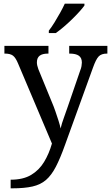

<svg xmlns="http://www.w3.org/2000/svg" viewBox="-20 -786 605 1046"><path d="M38 193Q106 193 149.5 167Q193 141 220 96.5Q247 52 263 -4L78 -441Q65 -472 50.5 -483Q36 -494 7 -494H4V-536H244V-494H241Q211 -494 196 -482.5Q181 -471 181 -446Q181 -438 183 -429Q185 -420 189 -409L262 -231Q272 -208 281.5 -180.5Q291 -153 299 -128Q307 -103 310 -86Q317 -115 328.5 -146Q340 -177 350 -207L417 -402Q422 -414 424 -425.5Q426 -437 426 -445Q426 -471 409.5 -482.5Q393 -494 360 -494H357V-536H565V-494H562Q533 -494 518 -479Q503 -464 486 -416L334 4Q308 77 284 123Q260 169 230.5 194.5Q201 220 157 230Q113 240 47 240H38ZM246 -619Q261 -638 277 -664Q293 -690 308 -717Q323 -744 333 -766H440V-756Q431 -743 413 -723Q395 -703 372.5 -681Q350 -659 327 -639.5Q304 -620 284 -606H246Z"/></svg>

Font: Noto Naskh Arabic UI
Style: Regular
Weight: 400
Designer: Monotype Design Team, David Williams, Mohamad Dakak and Nizar Qandah
Foundry: Monotype Imaging Inc.
Version: Version 2.014